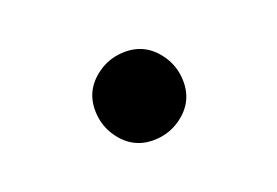

<svg xmlns="http://www.w3.org/2000/svg" viewBox="-24 -401 147 102"><g transform="rotate(5 50.0 -350.0)"><path d="M25 -350Q25 -344 28.5 -338Q32 -332 38 -328.5Q44 -325 50 -325Q56 -325 62 -328.5Q68 -332 71.5 -338Q75 -344 75 -350Q75 -356 71.5 -362Q68 -368 62 -371.5Q56 -375 50 -375Q44 -375 38 -371.5Q32 -368 28.5 -362Q25 -356 25 -350Z"/></g></svg>

Font: Linefont ExtraLight
Style: Regular
Weight: 250
Monospace: yes
Version: Version 3.002;gftools[0.9.33]